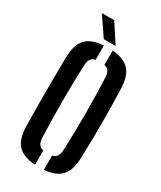

<svg xmlns="http://www.w3.org/2000/svg" viewBox="-240 -1048 953 1137"><g transform="rotate(30 237.0 -480.0)"><path d="M207.5 7.5Q124 2 87.2 -38Q50.5 -78 48.5 -163.5Q47.5 -229.5 47 -287.8Q46.5 -346 46.5 -401.5Q46.5 -457 47 -514.8Q47.5 -572.5 48.5 -637Q50.5 -722 87.2 -762Q124 -802 207.5 -807.5V-710Q185 -705 175 -689Q165 -673 164.5 -642.5Q162 -577.5 161 -518.2Q160 -459 160 -401.8Q160 -344.5 161 -284.8Q162 -225 164.5 -158Q165 -127 175 -111Q185 -95 207.5 -90ZM267.5 7.5V-90Q290.5 -95 300 -111Q309.5 -127 310 -158Q312.5 -224 313.8 -283.5Q315 -343 315 -400.2Q315 -457.5 313.8 -517Q312.5 -576.5 310 -642.5Q309.5 -673 300 -689Q290.5 -705 267.5 -710V-807.5Q348 -801.5 384.2 -761.2Q420.5 -721 423 -637Q425.5 -572 426.2 -514.2Q427 -456.5 427 -400.8Q427 -345 426.2 -287Q425.5 -229 423 -163.5Q420.5 -79 384.2 -39Q348 1 267.5 7.5ZM188 -840 101 -968H185.5L269 -840Z"/></g></svg>

Font: Big Shoulders Stencil Text Thin
Style: Bold
Weight: 700
Version: Version 2.001